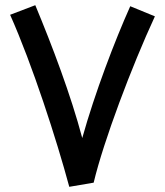

<svg xmlns="http://www.w3.org/2000/svg" viewBox="-20 -713 636 740"><path d="M247 7 341 -9C379 -169 488 -458 577 -650L482 -689C422 -555 346 -356 297 -181C253 -347 181 -537 116 -693L19 -656C105 -463 198 -175 247 7Z"/></svg>

Font: Noto Sans Arabic UI Md
Style: Regular
Weight: 500
Designer: Monotype Design Team, Nadine Chahine and Nizar Qandah
Foundry: Monotype Imaging Inc.
Version: Version 2.010